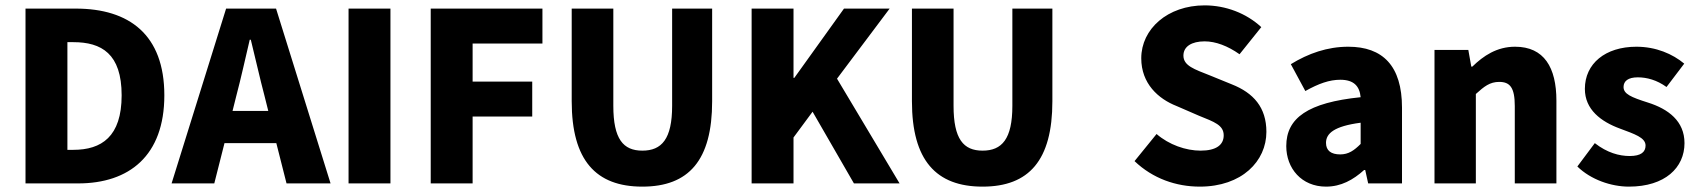

<svg xmlns="http://www.w3.org/2000/svg" viewBox="-20 -683 6320 715"><path d="M75 0H271C461 0 592 -103 592 -328C592 -554 461 -651 262 -651H75ZM231 -125V-526H253C358 -526 433 -483 433 -328C433 -174 358 -125 253 -125Z M860 -326C877 -390 894 -467 910 -535H914C931 -467 948 -390 965 -326L979 -270H846ZM619 0H778L816 -150H1009L1047 0H1211L1008 -651H822Z M1278 0H1434V-651H1278Z M1584 0H1740V-249H1962V-379H1740V-521H2000V-651H1584Z M2372 12C2545 12 2632 -86 2632 -306V-651H2483V-289C2483 -165 2444 -122 2372 -122C2301 -122 2264 -165 2264 -289V-651H2109V-306C2109 -86 2199 12 2372 12Z M2779 0H2935V-171L3006 -267L3160 0H3330L3097 -390L3293 -651H3123L2938 -393H2935V-651H2779Z M3639 12C3812 12 3899 -86 3899 -306V-651H3750V-289C3750 -165 3711 -122 3639 -122C3568 -122 3531 -165 3531 -289V-651H3376V-306C3376 -86 3466 12 3639 12Z M4448 12C4605 12 4696 -83 4696 -192C4696 -283 4648 -337 4567 -369L4486 -402C4428 -425 4387 -438 4387 -476C4387 -510 4418 -529 4466 -529C4507 -529 4552 -512 4596 -481L4677 -582C4621 -634 4544 -663 4466 -663C4328 -663 4230 -575 4230 -466C4230 -372 4293 -315 4362 -288L4445 -252C4502 -229 4537 -217 4537 -179C4537 -144 4510 -122 4451 -122C4396 -122 4333 -144 4287 -184L4205 -83C4273 -18 4360 12 4448 12Z M4918 12C4974 12 5019 -13 5060 -50H5064L5075 0H5201V-282C5201 -438 5129 -509 5001 -509C4923 -509 4852 -484 4787 -444L4841 -344C4891 -372 4931 -386 4971 -386C5022 -386 5043 -362 5047 -321C4851 -301 4770 -244 4770 -139C4770 -56 4827 12 4918 12ZM4971 -108C4937 -108 4918 -122 4918 -151C4918 -186 4948 -213 5047 -226V-147C5023 -123 5002 -108 4971 -108Z M5322 0H5476V-333C5507 -361 5528 -378 5563 -378C5603 -378 5621 -357 5621 -288V0H5776V-308C5776 -432 5730 -509 5622 -509C5554 -509 5504 -475 5463 -435H5459L5448 -497H5322Z M6046 12C6181 12 6253 -59 6253 -150C6253 -232 6193 -277 6117 -301C6054 -321 6026 -333 6026 -359C6026 -381 6043 -395 6079 -395C6113 -395 6150 -385 6186 -359L6252 -446C6209 -482 6147 -509 6074 -509C5958 -509 5882 -446 5882 -352C5882 -275 5942 -230 6013 -204C6066 -184 6108 -171 6108 -141C6108 -117 6091 -102 6049 -102C6010 -102 5965 -114 5919 -150L5854 -63C5904 -14 5980 12 6046 12Z"/></svg>

Font: DAIFUKU Sans
Style: Bold
Weight: 700
Designer: Original font ‘Source Han Sans JP’ : Paul D. Hunt
Foundry: Daifuku
Version: Version 1.000